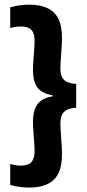

<svg xmlns="http://www.w3.org/2000/svg" viewBox="-20 -698 384 844"><path d="M25 -575V-666Q43 -671 64 -674.2Q85 -677.5 107 -677.5Q181 -677.5 216.8 -643Q252.5 -608.5 252.5 -531Q252.5 -513.5 250.8 -488Q249 -462.5 247.2 -437.8Q245.5 -413 245.5 -396.5Q245.5 -375 252 -360.5Q258.5 -346 273.8 -338.2Q289 -330.5 315 -329V-224.5Q289 -223 273.8 -215Q258.5 -207 252 -192.5Q245.5 -178 245.5 -156Q245.5 -140.5 247.2 -115.5Q249 -90.5 250.8 -64.8Q252.5 -39 252.5 -20.5Q252.5 57.5 216.8 92Q181 126.5 107 126.5Q85 126.5 64 123.2Q43 120 25 115V23Q34.5 25.5 46 27.8Q57.5 30 70.5 30Q103.5 30 117.8 14.8Q132 -0.5 132 -34.5Q132 -49.5 130.2 -73.2Q128.5 -97 126.8 -121.5Q125 -146 125 -163Q125 -194 133 -217.5Q141 -241 160.8 -255.8Q180.5 -270.5 216 -275L211 -270.5V-279.5Q178 -284.5 159.2 -298.8Q140.5 -313 132.8 -336Q125 -359 125 -389.5Q125 -406.5 126.8 -431Q128.5 -455.5 130.2 -479.2Q132 -503 132 -517.5Q132 -551.5 118.2 -566.5Q104.5 -581.5 72 -581.5Q58.5 -581.5 46.5 -579.5Q34.5 -577.5 25 -575Z"/></svg>

Font: Anek Devanagari SemiBold
Style: Regular
Weight: 600
Designer: Kailash Malviya (Devanagari) & Yesha Goshar (Latin)
Foundry: Ek Type
Version: Version 1.003